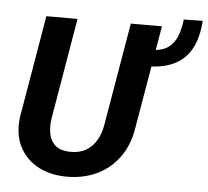

<svg xmlns="http://www.w3.org/2000/svg" viewBox="-53 -809 947 876"><g transform="rotate(5 420.0 -371.0)"><path d="M753.9 -750.5 840.3 -752Q835.4 -677.7 809.6 -627.4Q783.7 -577.1 734.1 -551Q684.6 -524.9 608.9 -523.4L615.7 -599.6Q665.5 -600.1 693.6 -619.4Q721.7 -638.7 735.1 -672.4Q748.5 -706.1 753.9 -750.5ZM514.6 -710.9H657.2L577.1 -241.7Q565.4 -162.6 524.9 -105.5Q484.4 -48.3 420.9 -18.3Q357.4 11.7 277.3 10.3Q203.1 8.8 148.2 -22.2Q93.3 -53.2 65.9 -109.1Q38.6 -165 47.9 -241.2L127.9 -710.9H270.5L190.9 -240.7Q186.5 -204.1 193.6 -173.3Q200.7 -142.6 222.9 -124Q245.1 -105.5 286.1 -104Q329.6 -102.5 360.4 -119.9Q391.1 -137.2 409.7 -168.9Q428.2 -200.7 434.6 -241.2Z"/></g></svg>

Font: Roboto
Style: Bold Italic
Weight: 700
Italic angle: -12°
Designer: Christian Robertson
Foundry: Google
Version: Version 3.0